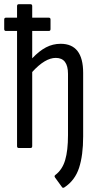

<svg xmlns="http://www.w3.org/2000/svg" viewBox="-24 -703 468 912"><path d="M282 187Q274 192 270 185L238 141Q232 133 239 128Q272 103 285.5 57.5Q299 12 299 -61V-352Q299 -428 241 -428Q190 -428 129 -361V-9Q129 0 121 0H65Q57 0 57 -9V-556H4Q-4 -556 -4 -565V-610Q-4 -619 4 -619H57V-674Q57 -683 65 -683H121Q129 -683 129 -674V-619H208Q216 -619 216 -610V-565Q216 -556 208 -556H129V-426Q162 -461 194.5 -478Q227 -495 264 -495Q371 -495 371 -357V-55Q371 35 351.5 94.5Q332 154 282 187Z"/></svg>

Font: Sofia Sans Cond
Style: Regular
Weight: 400
Width: 3
Designer: Botio Nikoltchev, Ani Petrova
Foundry: lettersoup
Version: Version 4.100; ttfautohint (v1.8.3)